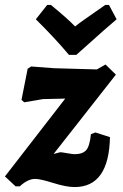

<svg xmlns="http://www.w3.org/2000/svg" viewBox="-43 -747 496 777"><path d="M398 -727 429 -669Q404 -649 266 -525H236Q179 -593 102 -669L148 -727H163Q229 -673 261 -640Q280 -656 383 -727ZM384 -486 426 -445 174 -124 201 -131Q206 -131 229 -127Q252 -123 258 -123Q291 -123 305.5 -139Q320 -155 325 -204L343 -211L402 -192Q398 10 259 10Q225 10 172.5 -6.5Q120 -23 99 -23Q70 -23 37 7H20L-23 -33L221 -348L131 -346L55 -333L44 -343L69 -469L83 -478L174 -471L349 -466Z"/></svg>

Font: Alegreya Sans ExtraBold
Style: Italic
Weight: 800
Italic angle: -7°
Designer: Juan Pablo del Peral
Foundry: Huerta Tipografica
Version: Version 2.007